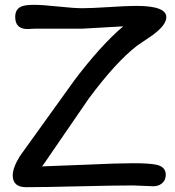

<svg xmlns="http://www.w3.org/2000/svg" viewBox="-20 -757 733 802"><path d="M618.2 -610.8 552.2 -565.9Q463.4 -497.1 351.1 -345.7L179.7 -96.2Q167.5 -77.6 155.8 -62L345.7 -69.3Q470.2 -75.2 536.1 -75.2Q600.6 -75.2 631.3 -69.3Q670.9 -61.5 672.4 -29.3Q673.3 -5.4 656.7 8.8Q642.1 21 620.1 21Q606 21 577.6 19.3Q549.3 17.6 535.2 17.6Q460.9 17.6 312.3 21.2Q163.6 24.9 89.4 24.9Q33.2 24.9 33.2 -24.4Q33.2 -56.6 63.5 -105.5L115.7 -178.2L292 -423.3Q400.9 -567.4 494.6 -647L323.7 -637.2H126.5Q121.1 -637.2 110.6 -636.5Q100.1 -635.7 95.2 -635.7Q43.5 -635.7 43.5 -686Q43.5 -719.2 69.8 -730Q85.9 -736.8 123 -736.8Q156.7 -736.8 223.4 -729.7Q290 -722.7 323.7 -722.7Q361.3 -722.7 436.3 -727.5Q511.2 -732.4 549.3 -732.4Q674.8 -732.4 674.8 -685.1Q674.8 -652.8 618.2 -610.8Z"/></svg>

Font: Righma Çiddhi
Style: Regular
Weight: 400
Designer: R.S. Wihananto
Foundry: R.S. Wihananto
Version: Version 2.0.1